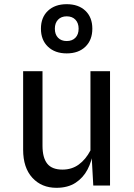

<svg xmlns="http://www.w3.org/2000/svg" viewBox="-20 -886 640 917"><path d="M249.5 11Q178.5 11 134.5 -37Q90.5 -85 90.5 -171V-546H183V-190Q183 -133 205.5 -104.5Q228 -76 278.5 -76Q323 -76 356.2 -100.2Q389.5 -124.5 412 -167.5V-546H505.5V0H425.5L415 -189.5L425 -164.5Q419 -116.5 398.2 -76.8Q377.5 -37 340.8 -13Q304 11 249.5 11ZM298.5 -631Q242.5 -631 209 -663Q175.5 -695 175.5 -749Q175.5 -803 209 -834.5Q242.5 -866 298.5 -866Q355 -866 388 -834.5Q421 -803 421 -749Q421 -695 388 -663Q355 -631 298.5 -631ZM298.5 -690Q325 -690 340.2 -705.8Q355.5 -721.5 355.5 -749Q355.5 -776 340.2 -792Q325 -808 298.5 -808Q272.5 -808 257.2 -792Q242 -776 242 -749Q242 -721.5 257.2 -705.8Q272.5 -690 298.5 -690Z"/></svg>

Font: Spline Sans Mono
Style: Regular
Weight: 400
Monospace: yes
Designer: Eben Sorkin, Mirko Velimirovic
Foundry: Sorkin Type
Version: Version 1.004